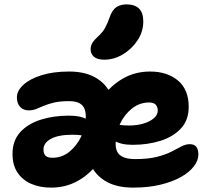

<svg xmlns="http://www.w3.org/2000/svg" viewBox="-20 -845 957 875"><path d="M587 10Q516 10 469 -15Q422 -40 398.5 -84Q375 -128 375 -184Q375 -242 395.5 -301.5Q416 -361 453.5 -410.5Q491 -460 544.5 -489.5Q598 -519 664 -519Q742 -519 791 -478Q840 -437 840 -358Q840 -298 805 -260Q770 -222 712 -203.5Q654 -185 584 -185Q529 -185 499 -205Q469 -225 469 -251Q469 -265 475.5 -272Q482 -279 498 -279Q509 -279 525 -276Q541 -273 568 -273Q604 -273 634 -282Q664 -291 681.5 -306.5Q699 -322 699 -341Q699 -358 689.5 -368Q680 -378 660 -378Q616 -378 581.5 -350.5Q547 -323 527 -280.5Q507 -238 507 -190Q507 -167 515 -152Q523 -137 543 -128.5Q563 -120 596 -120Q655 -120 694.5 -130Q734 -140 760.5 -153.5Q787 -167 806.5 -177.5Q826 -188 845 -188Q865 -188 874.5 -176Q884 -164 884 -140Q884 -114 863.5 -87Q843 -60 805 -38.5Q767 -17 712 -3.5Q657 10 587 10ZM213 10Q161 10 121.5 -7.5Q82 -25 59.5 -59Q37 -93 37 -143Q37 -204 72 -242.5Q107 -281 165.5 -299.5Q224 -318 294 -318Q349 -318 379 -299.5Q409 -281 409 -258Q409 -241 402 -233Q395 -225 380 -225Q369 -225 353 -228Q337 -231 310 -231Q247 -231 212.5 -212.5Q178 -194 178 -163Q178 -145 187.5 -135.5Q197 -126 219 -126Q263 -126 297 -154Q331 -182 351 -225Q371 -268 371 -314Q371 -337 363.5 -352.5Q356 -368 339.5 -376Q323 -384 295 -384Q253 -384 226 -377.5Q199 -371 180 -363Q161 -355 145.5 -348.5Q130 -342 111 -342Q86 -342 71.5 -358Q57 -374 57 -401Q57 -431 86 -458Q115 -485 168.5 -502Q222 -519 295 -519Q364 -519 410.5 -494Q457 -469 480 -425.5Q503 -382 503 -325Q503 -267 482.5 -207.5Q462 -148 424 -98.5Q386 -49 332.5 -19.5Q279 10 213 10ZM455 -573Q424 -573 408.5 -586Q393 -599 393 -620Q393 -636 401 -649.5Q409 -663 426 -678Q448 -698 459 -718Q470 -738 480 -767Q492 -801 511 -813Q530 -825 557 -825Q594 -825 613.5 -806Q633 -787 633 -747Q633 -701 607 -661.5Q581 -622 540.5 -597.5Q500 -573 455 -573Z"/></svg>

Font: Shantell Sans
Style: Bold
Weight: 700
Designer: Stephen Nixon, Anya Danilova, Shantell Martin
Foundry: Arrow Type
Version: Version 1.011;[c5ecc13dd]